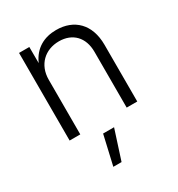

<svg xmlns="http://www.w3.org/2000/svg" viewBox="-186 -674 961 1036"><g transform="rotate(-30 294.0 -156.0)"><path d="M149.9 -340.3C149.9 -434.1 214.4 -492.7 300.8 -492.7C384.8 -492.7 439 -437.5 439 -348.1V0H504.9V-353C504.9 -482.4 429.2 -553.2 318.4 -553.2C244.1 -553.2 181.2 -521 147.9 -445.3L147.5 -545.9H83.5V0H149.9ZM216.8 240.7H268.1L327.1 57.6H258.8Z"/></g></svg>

Font: Raveo Light
Style: Regular
Weight: 300
Designer: Jakub Foglar, Rasmus Andersson (Inter)
Foundry: Jakubfoglar.com
Version: Version 1.100;Glyphs 3.2.3 (3260)